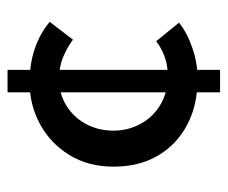

<svg xmlns="http://www.w3.org/2000/svg" viewBox="-66 -454 589 496"><g transform="rotate(-90 228.0 -206.5)"><path d="M237 -481H295V68H237ZM417 -38Q389 -16 350 -3Q311 10 272 10Q204 10 153 -17Q102 -44 73.5 -92.5Q45 -141 45 -207Q45 -273 75.5 -322Q106 -371 155.5 -397.5Q205 -424 262 -424Q312 -424 351.5 -410Q391 -396 419 -372L373 -312Q355 -326 329 -337Q303 -348 270 -348Q234 -348 203.5 -329.5Q173 -311 155.5 -279Q138 -247 138 -207Q138 -169 156 -136.5Q174 -104 206 -85.5Q238 -67 279 -67Q306 -67 328.5 -75Q351 -83 369 -97Z"/></g></svg>

Font: Josefin Sans Thin
Style: Regular
Weight: 400
Version: Version 2.000